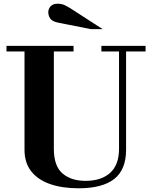

<svg xmlns="http://www.w3.org/2000/svg" viewBox="-20 -1001 814 1034"><path d="M403 13Q316 13 250.5 -9.5Q185 -32 148.5 -78Q112 -124 112 -194V-724H15V-754H376V-724H270V-200Q270 -107 316.5 -67Q363 -27 441 -27Q525 -27 573 -70Q621 -113 621 -200V-724H526V-754H764V-724H659V-195Q659 -87 595 -37Q531 13 403 13ZM470 -844 293 -879Q260 -886 250 -902Q240 -918 240 -935Q240 -953 252.5 -967Q265 -981 290 -981Q312 -981 329 -973Q346 -965 372 -948L533 -844Z"/></svg>

Font: Libre Bodoni
Style: Bold
Weight: 700
Designer: Pablo Impallari, Rodrigo Fuenzalida
Foundry: Impallari Type
Version: Version 2.005;gftools[0.9.23]